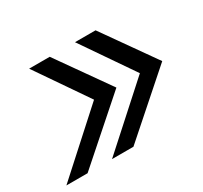

<svg xmlns="http://www.w3.org/2000/svg" viewBox="-122 -662 864 816"><g transform="rotate(-30 310.5 -254.5)"><path d="M214 0 499 -257 326 -509H427L607 -254L319 0ZM-10 0 274 -257 101 -509H202L382 -254L94 0Z"/></g></svg>

Font: Red Hat Display Medium
Style: Italic
Weight: 500
Italic angle: -12°
Designer: Pentagram, MCKL
Foundry: Pentagram, MCKL
Version: Version 1.023; ttfautohint (v1.8.3)